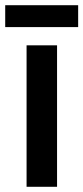

<svg xmlns="http://www.w3.org/2000/svg" viewBox="-37 -717 320 737"><path d="M263 -697H-17V-613H263ZM182 0V-543H65V0Z"/></svg>

Font: Noto Sans Ethiopic Cond SemBd
Style: Regular
Weight: 600
Width: 3
Designer: Monotype Design Team
Foundry: Monotype Imaging Inc.
Version: Version 2.102